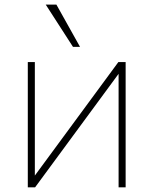

<svg xmlns="http://www.w3.org/2000/svg" viewBox="-20 -806 660 826"><path d="M99.6 -539.1H129.9V-25.4H111.3L489.3 -539.1H520.5V0H490.2V-513.7H508.8L130.9 0H99.6ZM176.8 -786.1H222.7L324.2 -604.5H293.9Z"/></svg>

Font: Min Sans VF VF
Style: Regular
Weight: 400
Designer: Jinseong-Kim, NotoSansCJK, Nunito
Foundry: Jinseong-Kim
Version: Version 1.420;Glyphs 3.1.2 (3151)